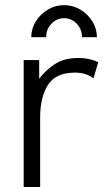

<svg xmlns="http://www.w3.org/2000/svg" viewBox="-20 -748 440 768"><path d="M354 -434.6Q338.9 -445.8 321 -451.7Q303.2 -457.5 280.3 -457.5Q203.1 -457.5 171.9 -408.4Q140.6 -359.4 140.6 -279.3V0H74.7V-507.8H136.7V-433.1Q162.1 -466.8 199.2 -491.5Q236.3 -516.1 294.9 -516.1Q336.9 -516.1 373 -499.5ZM236.3 -727.5Q271.5 -727.5 301.3 -709.7Q331.1 -691.9 349.4 -662.6Q367.7 -633.3 367.7 -599.1H308.1Q308.1 -630.9 287.1 -653.1Q266.1 -675.3 236.3 -675.3Q207 -675.3 185.8 -653.1Q164.6 -630.9 164.6 -599.1H105Q105 -633.3 123.3 -662.6Q141.6 -691.9 171.4 -709.7Q201.2 -727.5 236.3 -727.5Z"/></svg>

Font: Giphurs Light
Style: Regular
Weight: 300
Version: Version 0.920; ttfautohint (v1.8.4.7-5d5b)